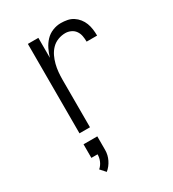

<svg xmlns="http://www.w3.org/2000/svg" viewBox="-185 -629 870 967"><g transform="rotate(-30 250.0 -145.5)"><path d="M126 0V-520H187V-404Q194 -428 205 -450.5Q216 -473 233 -491Q250 -509 273.5 -518.5Q297 -528 322 -528Q340 -528 358.5 -524.5Q377 -521 392.5 -511Q408 -501 419.5 -486.5Q431 -472 437.5 -455Q444 -438 446.5 -419.5Q449 -401 449 -382H388Q388 -399 385 -415.5Q382 -432 372.5 -445.5Q363 -459 347.5 -466Q332 -473 316 -473Q294 -473 273 -465Q252 -457 236.5 -441Q221 -425 211.5 -405Q202 -385 196.5 -363.5Q191 -342 189 -320Q187 -298 187 -276V0ZM148 237 121 207Q136 194 144 175.5Q152 157 152 137H116V58H196V137Q196 166 183 192.5Q170 219 148 237Z"/></g></svg>

Font: Iosevka Fixed SS04 Light
Style: Regular
Weight: 300
Monospace: yes
Designer: Belleve Invis
Foundry: Belleve Invis
Version: Version 32.5.0